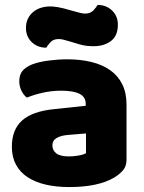

<svg xmlns="http://www.w3.org/2000/svg" viewBox="-20 -741 584 777"><path d="M260 -108Q277 -108 297.5 -111.5Q318 -115 328 -121V-201L256 -195Q228 -193 210 -183Q192 -173 192 -153Q192 -133 207.5 -120.5Q223 -108 260 -108ZM252 -501Q306 -501 350.5 -490Q395 -479 426.5 -456.5Q458 -434 475 -399.5Q492 -365 492 -318V-94Q492 -68 477.5 -51.5Q463 -35 443 -23Q378 16 260 16Q207 16 164.5 6Q122 -4 91.5 -24Q61 -44 44.5 -75Q28 -106 28 -147Q28 -216 69 -253Q110 -290 196 -299L327 -313V-320Q327 -349 301.5 -361.5Q276 -374 228 -374Q190 -374 154 -366Q118 -358 89 -346Q76 -355 67 -373.5Q58 -392 58 -412Q58 -438 70.5 -453.5Q83 -469 109 -480Q138 -491 177.5 -496Q217 -501 252 -501ZM274 -697Q292 -692 304 -689Q316 -686 324 -686Q346 -686 358 -699Q370 -712 375 -721Q410 -721 433.5 -698.5Q457 -676 457 -641Q457 -596 429 -575Q401 -554 359 -554Q345 -554 331 -555.5Q317 -557 300 -562L260 -574Q246 -578 236.5 -580.5Q227 -583 218 -583Q196 -583 184.5 -570.5Q173 -558 167 -548Q132 -548 108.5 -570.5Q85 -593 85 -628Q85 -650 93.5 -666.5Q102 -683 116 -694Q130 -705 147.5 -710Q165 -715 183 -715Q196 -715 214.5 -712Q233 -709 274 -697Z"/></svg>

Font: Baloo Bhai
Style: Regular
Weight: 400
Designer: Supriya Tembe, Noopur Datye and Ek Type
Foundry: Ek Type
Version: Version 1.443;PS 1.000;hotconv 16.6.51;makeotf.lib2.5.65220;